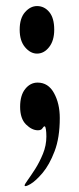

<svg xmlns="http://www.w3.org/2000/svg" viewBox="-20 -428 264 643"><path d="M62.5 193.8Q61.5 190.4 72.3 175.8Q83 161.1 97.7 138.2Q112.3 115.2 123.8 87.2Q135.3 59.1 135.3 29.3Q135.3 15.6 133.8 5.4Q132.3 -4.9 129.4 -4.9Q126 -4.9 122.1 1.7Q118.2 8.3 106.9 8.3Q86.9 8.3 67.1 -11.2Q47.4 -30.8 47.4 -70.3Q47.4 -108.9 64.5 -130.1Q81.5 -151.4 106 -151.4Q141.6 -151.4 160.9 -116.2Q180.2 -81.1 180.2 -32.7Q180.2 33.2 162.8 78.6Q145.5 124 122.6 151.1Q99.6 178.2 81.8 188.5Q64 198.7 62.5 193.8ZM104 -248.5Q82 -248.5 64 -269.8Q45.9 -291 45.9 -328.6Q45.9 -367.2 64 -387.5Q82 -407.7 104 -407.7Q128.4 -407.7 145 -387.7Q161.6 -367.7 161.6 -328.6Q161.6 -292 144.5 -270.3Q127.4 -248.5 104 -248.5Z"/></svg>

Font: Dai Banna SIL
Style: Bold
Weight: 700
Designer: Victor Gaultney
Foundry: SIL International
Version: Version 4.000